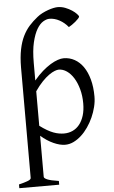

<svg xmlns="http://www.w3.org/2000/svg" viewBox="-64 -799 636 1075"><g transform="rotate(-5 254.0 -261.5)"><path d="M397.9 -208Q397.9 -250.5 387.9 -287.1Q377.9 -323.7 361.3 -350.6Q344.7 -377.4 322.8 -392.6Q300.8 -407.7 277.3 -407.7Q268.6 -407.7 254.4 -402.3Q240.2 -397 222.2 -384.3Q204.1 -371.6 183.6 -350.3Q163.1 -329.1 141.6 -297.9V-104Q163.6 -87.4 182.4 -76.7Q201.2 -65.9 217.5 -59.8Q233.9 -53.7 248.5 -51.3Q263.2 -48.8 276.4 -48.8Q302.7 -48.8 325 -59.1Q347.2 -69.3 363.3 -89.4Q379.4 -109.4 388.7 -139.2Q397.9 -168.9 397.9 -208ZM141.6 -358.4Q166 -387.7 190.2 -408.7Q214.4 -429.7 236.3 -442.9Q258.3 -456.1 277.1 -462.4Q295.9 -468.8 310.1 -468.8Q343.3 -468.8 371.6 -453.1Q399.9 -437.5 420.4 -408Q440.9 -378.4 452.4 -335.9Q463.9 -293.5 463.9 -240.2Q463.9 -211.9 456.5 -182.1Q449.2 -152.3 436.5 -124Q423.8 -95.7 406.2 -70.3Q388.7 -44.9 367.9 -26.1Q347.2 -7.3 324.2 3.7Q301.3 14.6 277.3 14.6Q248.5 14.6 212.4 -1.5Q176.3 -17.6 141.6 -47.9V183.1Q141.6 190.9 159.9 198.7Q178.2 206.5 224.1 213.4V234.4H0V213.4Q32.2 205.6 50.3 198.5Q68.4 191.4 68.4 183.1V-438.5Q68.8 -496.6 77.4 -538.8Q85.9 -581.1 101.3 -612.5Q116.7 -644 137.9 -667.7Q159.2 -691.4 185.1 -711.9Q198.2 -722.7 214.6 -731Q231 -739.3 247.3 -745.1Q263.7 -751 278.1 -753.9Q292.5 -756.8 301.8 -756.8Q323.7 -756.8 344.5 -748.8Q365.2 -740.7 381.3 -730Q397.5 -719.2 407.2 -708.7Q417 -698.2 417 -693.8Q417 -689.9 409.9 -682.1Q402.8 -674.3 393.1 -666.3Q383.3 -658.2 372.8 -650.9Q362.3 -643.6 355 -640.1Q334.5 -665.5 306.6 -680.7Q278.8 -695.8 250 -695.8Q234.4 -695.8 215.3 -684.6Q196.3 -673.3 179.9 -646Q163.6 -618.7 152.6 -572.8Q141.6 -526.9 141.6 -457Z"/></g></svg>

Font: Gentium Plus
Style: Regular
Weight: 400
Designer: J. Victor Gaultney, Annie Olsen, Iska Routamaa
Foundry: SIL International
Version: Version 1.510